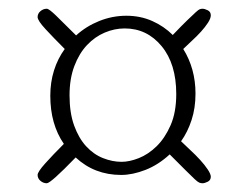

<svg xmlns="http://www.w3.org/2000/svg" viewBox="-20 -597 567 439"><path d="M427 -383Q427 -350 418 -322.5Q409 -295 394 -274Q403 -265 415 -254Q427 -243 437.5 -231.5Q448 -220 455 -209.5Q462 -199 462 -193Q462 -185 455 -181.5Q448 -178 443 -178Q439 -178 435.5 -179.5Q432 -181 425 -187.5Q418 -194 405 -207Q392 -220 368 -244Q342 -220 312.5 -208.5Q283 -197 257 -197Q196 -197 153 -237Q96 -178 87 -178Q79 -178 72.5 -183.5Q66 -189 66 -197Q66 -204 83.5 -223.5Q101 -243 126 -268Q95 -313 95 -378Q95 -409 103.5 -436Q112 -463 128 -485Q102 -511 84 -530.5Q66 -550 66 -558Q66 -566 72.5 -571.5Q79 -577 87 -577Q92 -577 108.5 -561Q125 -545 154 -516Q177 -537 207 -549Q237 -561 269 -561Q301 -561 328 -549Q355 -537 375 -517Q396 -539 408.5 -551Q421 -563 427.5 -569Q434 -575 437 -576Q440 -577 443 -577Q448 -577 455 -573.5Q462 -570 462 -562Q462 -555 455.5 -545Q449 -535 439.5 -524.5Q430 -514 419 -504Q408 -494 399 -485Q427 -440 427 -383ZM265 -532Q242 -532 219.5 -522.5Q197 -513 179 -494Q161 -475 150 -446Q139 -417 139 -379Q139 -339 149.5 -310Q160 -281 177 -262.5Q194 -244 215.5 -235.5Q237 -227 258 -227Q276 -227 297.5 -235.5Q319 -244 338 -262.5Q357 -281 370 -310.5Q383 -340 383 -382Q383 -451 349.5 -491.5Q316 -532 265 -532Z"/></svg>

Font: Life Savers
Style: Regular
Weight: 400
Version: Version 2.001; ttfautohint (v0.93) -l 8 -r 50 -G 200 -x 14 -